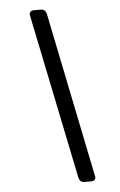

<svg xmlns="http://www.w3.org/2000/svg" viewBox="-59 -827 597 952"><g transform="rotate(-5 240.0 -351.0)"><path d="M322 84Q309 84 302.5 77Q296 70 294 60L125 -762Q123 -772 128.5 -779Q134 -786 145 -786H181Q194 -786 200.5 -779Q207 -772 209 -763L377 60Q380 70 374 77Q368 84 358 84Z"/></g></svg>

Font: Lubike
Style: Italic
Weight: 400
Italic angle: -12°
Foundry: Honoka55
Version: Version 1.000;July 22, 2022;FontCreator 14.0.0.2862 64-bit